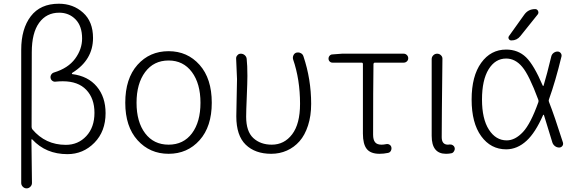

<svg xmlns="http://www.w3.org/2000/svg" viewBox="-20 -826 3145 1047"><path d="M95.7 171.9V-554.7Q95.7 -668.9 147.9 -737.3Q200.2 -805.7 300.8 -805.7Q378.9 -805.7 433.1 -756.8Q487.3 -708 487.3 -619.1Q487.3 -499 374 -428.7Q372.1 -426.8 372.1 -424.3Q372.1 -421.9 374 -421.9Q460 -411.1 507.8 -354Q555.7 -296.9 555.7 -209Q555.7 -109.4 494.6 -47.4Q433.6 14.6 347.7 14.6Q230.5 14.6 156.2 -65.4Q154.3 -67.4 152.8 -66.4Q151.4 -65.4 151.4 -63.5Q153.3 57.6 154.3 171.9Q154.3 183.6 145.5 192.4Q136.7 201.2 125 201.2Q113.3 201.2 104.5 192.4Q95.7 183.6 95.7 171.9ZM338.9 -36.1Q406.2 -36.1 450.7 -84Q495.1 -131.8 495.1 -210.9Q495.1 -289.1 450.7 -335.9Q406.2 -382.8 322.3 -382.8Q303.7 -382.8 285.2 -380.9Q274.4 -378.9 266.1 -384.8Q257.8 -390.6 255.9 -400.4Q253.9 -410.2 259.3 -418.9Q264.6 -427.7 274.4 -430.7Q351.6 -454.1 389.6 -505.9Q427.7 -557.6 427.7 -616.2Q427.7 -683.6 392.1 -720.2Q356.4 -756.8 302.7 -756.8Q233.4 -756.8 193.4 -701.7Q153.3 -646.5 153.3 -541Q152.3 -403.3 152.3 -134.8Q152.3 -127 156.2 -121.1Q227.5 -36.1 338.9 -36.1Z M899.4 12.7Q796.9 12.7 730 -61.5Q663.1 -135.7 663.1 -265.6Q663.1 -397.5 729.5 -472.2Q795.9 -546.9 899.4 -546.9Q1002 -546.9 1068.4 -472.2Q1134.8 -397.5 1134.8 -265.6Q1134.8 -135.7 1068.4 -61.5Q1002 12.7 899.4 12.7ZM899.4 -37.1Q980.5 -37.1 1026.9 -99.1Q1073.2 -161.1 1073.2 -265.6Q1073.2 -370.1 1026.4 -433.1Q979.5 -496.1 899.4 -496.1Q818.4 -496.1 771.5 -433.1Q724.6 -370.1 724.6 -265.6Q724.6 -161.1 771.5 -99.1Q818.4 -37.1 899.4 -37.1Z M1459 12.7Q1371.1 12.7 1319.8 -37.1Q1268.6 -86.9 1268.6 -191.4Q1268.6 -224.6 1270.5 -293Q1272.5 -361.3 1272.5 -394.5L1267.6 -507.8Q1267.6 -517.6 1274.4 -524.4Q1281.2 -533.2 1293 -533.2Q1305.7 -533.2 1314.9 -524.9Q1324.2 -516.6 1325.2 -504.9Q1329.1 -470.7 1329.1 -412.1Q1329.1 -377.9 1325.7 -298.8Q1322.3 -219.7 1322.3 -189.5Q1322.3 -109.4 1361.3 -73.2Q1400.4 -37.1 1461.9 -37.1Q1530.3 -37.1 1573.2 -93.8Q1616.2 -150.4 1616.2 -259.8Q1616.2 -392.6 1578.1 -502.9Q1575.2 -514.6 1580.6 -525.4Q1585.9 -536.1 1596.7 -539.1Q1601.6 -540 1605.5 -540Q1613.3 -540 1620.1 -536.1Q1630.9 -531.2 1634.8 -518.6Q1676.8 -393.6 1676.8 -259.8Q1676.8 -194.3 1659.7 -141.6Q1642.6 -88.9 1613.3 -55.7Q1584 -22.5 1544.4 -4.9Q1504.9 12.7 1459 12.7Z M2049.8 12.7Q2001 12.7 1980 -13.7Q1959 -40 1959 -97.7V-476.6Q1959 -484.4 1952.1 -484.4H1793Q1784.2 -484.4 1777.8 -490.7Q1771.5 -497.1 1771.5 -506.3Q1771.5 -515.6 1777.8 -522.5Q1784.2 -529.3 1793 -529.3L1844.7 -533.2H2181.6Q2191.4 -533.2 2198.7 -525.9Q2206.1 -518.6 2206.1 -508.3Q2206.1 -498 2198.7 -491.2Q2191.4 -484.4 2181.6 -484.4H2024.4Q2017.6 -484.4 2016.6 -476.6Q2014.6 -345.7 2014.6 -91.8Q2014.6 -63.5 2025.4 -50.3Q2036.1 -37.1 2060.5 -37.1Q2072.3 -37.1 2085.9 -40Q2095.7 -42 2104 -37.1Q2112.3 -32.2 2114.3 -22.5Q2116.2 -12.7 2111.3 -3.4Q2106.4 5.9 2095.7 7.8Q2072.3 12.7 2049.8 12.7Z M2412.1 12.7Q2334 12.7 2334 -85V-503.9Q2334 -515.6 2342.8 -524.4Q2351.6 -533.2 2363.8 -533.2Q2376 -533.2 2384.8 -524.4Q2393.6 -515.6 2392.6 -503.9Q2388.7 -168 2388.7 -78.1Q2388.7 -37.1 2422.9 -37.1Q2426.8 -37.1 2431.6 -38.1Q2441.4 -39.1 2449.2 -34.2Q2457 -29.3 2459 -21.5Q2460 -17.6 2460 -14.6Q2460 -7.8 2456.1 -2Q2451.2 7.8 2441.4 9.8Q2427.7 12.7 2412.1 12.7Z M2916 -269.5Q2918 -276.4 2915 -283.2Q2865.2 -417 2828.1 -460.9Q2790 -506.8 2740.2 -506.8Q2680.7 -506.8 2644.5 -448.2Q2608.4 -389.6 2608.4 -283.2Q2608.4 -177.7 2646 -119.1Q2683.6 -60.5 2743.2 -60.5Q2789.1 -60.5 2832 -106.4Q2874 -151.4 2916 -269.5ZM2838.9 -746.1Q2860.4 -776.4 2898.4 -776.4Q2909.2 -776.4 2914.1 -766.1Q2918.9 -755.9 2912.1 -747.1L2817.4 -628.9Q2798.8 -605.5 2768.6 -605.5Q2758.8 -605.5 2754.4 -613.8Q2750 -622.1 2755.9 -629.9ZM2986.3 -518.6Q2989.3 -530.3 2999 -537.6Q3008.8 -544.9 3020.5 -544.9Q3031.2 -544.9 3037.6 -536.6Q3043.9 -528.3 3042 -518.6Q3008.8 -381.8 2973.6 -284.2Q2970.7 -277.3 2973.6 -270.5Q3002.9 -196.3 3049.8 -48.8Q3050.8 -44.9 3050.8 -42Q3050.8 -36.1 3046.9 -30.3Q3040 -21.5 3029.3 -21.5Q3016.6 -21.5 3006.3 -29.3Q2996.1 -37.1 2992.2 -48.8Q2961.9 -148.4 2946.3 -198.2Q2946.3 -200.2 2944.3 -200.2Q2942.4 -200.2 2941.4 -198.2Q2899.4 -102.5 2851.6 -58.6Q2800.8 -11.7 2740.2 -11.7Q2656.2 -11.7 2604 -83.5Q2551.8 -155.3 2551.8 -283.2Q2551.8 -411.1 2604 -483.4Q2656.2 -555.7 2740.2 -555.7Q2804.7 -555.7 2848.6 -513.7Q2891.6 -471.7 2939.5 -359.4Q2940.4 -357.4 2942.4 -357.4Q2944.3 -357.4 2944.3 -359.4Q2962.9 -420.9 2986.3 -518.6Z"/></svg>

Font: irohamaru Light
Style: Regular
Weight: 200
Designer: [Source Han Sans]
Ryoko NISHIZUKA  (kana & ideographs); Paul D. Hunt (Latin, Greek & Cyrillic); Wenlong ZHANG  (bopomofo
Version: Version 1.01